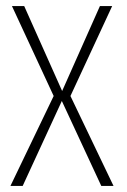

<svg xmlns="http://www.w3.org/2000/svg" viewBox="-20 -615 420 635"><path d="M14.5 0 157.5 -297.5 19.5 -595H60L185.5 -314L310.5 -595H351L213 -297.5L355.5 0H315L184.5 -281L55 0Z"/></svg>

Font: Anybody ExtraLight
Style: Regular
Weight: 200
Designer: Tyler Finck
Foundry: Etcetera Type Company
Version: Version 1.010; ttfautohint (v1.8.3) -l 8 -r 50 -G 200 -x 14 